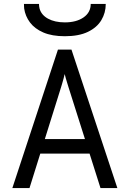

<svg xmlns="http://www.w3.org/2000/svg" viewBox="-20 -951 656 971"><path d="M42.5 0 273 -700H341.5L573.5 0H488.2L326.5 -509.8Q324.8 -515.5 320.8 -528.4Q316.8 -541.4 312.8 -554.9Q308.9 -568.4 307.2 -576.5Q305.5 -568.4 301.8 -554.9Q298 -541.4 294.4 -528.6Q290.9 -515.9 288.8 -509.8L129.2 0ZM159 -174.2 182.8 -247.8H432.5L456.2 -174.2ZM308 -767.8Q242.9 -767.8 199.2 -786.7Q155.6 -805.6 131.7 -837.4Q107.8 -869.2 102.2 -908.2Q101.8 -913.9 101.5 -919.6Q101.2 -925.4 101.2 -931H177.2Q177.2 -925.4 177.9 -919.6Q178.5 -913.9 180 -908.2Q188.6 -875.5 222.9 -856.6Q257.2 -837.8 308 -837.8Q366.1 -837.8 402.4 -862.9Q438.8 -888.1 438.8 -931H514.8Q514.8 -886.2 492.6 -849.2Q470.5 -812.1 424.6 -789.9Q378.8 -767.8 308 -767.8Z"/></svg>

Font: Overpass Mono Light
Style: Regular
Weight: 300
Monospace: yes
Designer: Delve Withrington, Dave Bailey
Foundry: Delve Fonts LLC
Version: Version 4.000